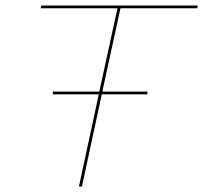

<svg xmlns="http://www.w3.org/2000/svg" viewBox="-20 -678 739 698"><path d="M418 -648 352 -345H516V-335H350L278 0H267L339 -335H172V-345H341L407 -648H128L130 -658H699L697 -648Z"/></svg>

Font: Ysabeau Hairline
Style: Italic
Weight: 100
Italic angle: -12°
Designer: Christian Thalmann (Catharsis Fonts)
Version: Version 0.003